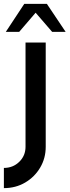

<svg xmlns="http://www.w3.org/2000/svg" viewBox="-60 -719 358 989"><path d="M-40 250V146Q7 146 39.2 114.5Q71.5 83 71.5 37V-500H175.5V37Q175.5 96 147 144.2Q118.5 192.5 69.8 221.2Q21 250 -40 250ZM181.5 -699 278 -555H208.5L123.5 -653.5L39 -555H-30L65 -699Z"/></svg>

Font: Urbanist SemiBold
Style: Regular
Weight: 600
Designer: Corey Hu
Foundry: Corey Hu
Version: Version 1.321; ttfautohint (v1.8.4.7-5d5b)